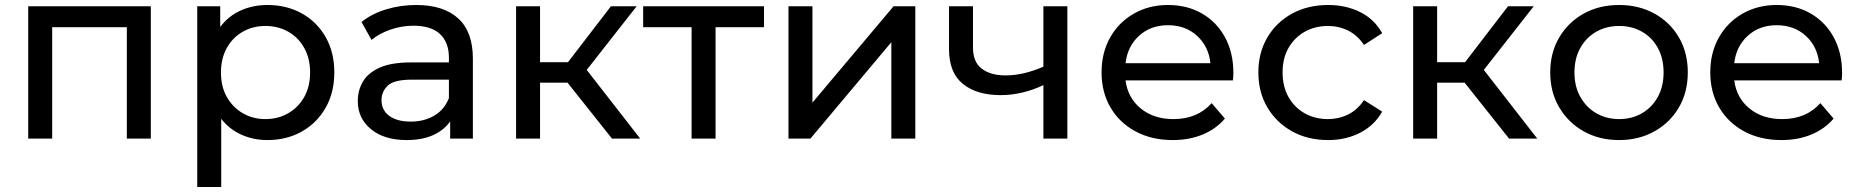

<svg xmlns="http://www.w3.org/2000/svg" viewBox="-20 -555 7454 769"><path d="M93 0V-530H584V0H488V-446H189V0Z M1051 6Q995 6 947 -15.5Q899 -37 866 -79V194H770V-530H862V-447Q895 -491 944 -513Q993 -535 1051 -535Q1128 -535 1188.5 -501.5Q1249 -468 1284 -407Q1319 -346 1319 -265Q1319 -184 1284 -123Q1249 -62 1188.5 -28Q1128 6 1051 6ZM1043 -78Q1094 -78 1134.5 -101.5Q1175 -125 1198.5 -166.5Q1222 -208 1222 -265Q1222 -321 1198.5 -363Q1175 -405 1134.5 -428Q1094 -451 1043 -451Q993 -451 952.5 -428Q912 -405 888.5 -363Q865 -321 865 -265Q865 -208 888.5 -166.5Q912 -125 952.5 -101.5Q993 -78 1043 -78Z M1783 0V-69Q1759 -34 1715 -14Q1671 6 1609 6Q1519 6 1466 -37.5Q1413 -81 1413 -150Q1413 -193 1433.5 -228Q1454 -263 1500.5 -284Q1547 -305 1626 -305H1778V-324Q1778 -385 1742.5 -418.5Q1707 -452 1636 -452Q1589 -452 1544 -436.5Q1499 -421 1468 -395L1428 -467Q1469 -500 1526.5 -517.5Q1584 -535 1647 -535Q1756 -535 1815 -481.5Q1874 -428 1874 -320V0ZM1778 -162V-236H1630Q1558 -236 1533 -212Q1508 -188 1508 -154Q1508 -114 1539 -91Q1570 -68 1625 -68Q1679 -68 1719.5 -92Q1760 -116 1778 -162Z M2431 0 2253 -224H2143V0H2047V-530H2143V-306H2255L2427 -530H2530L2330 -275L2544 0Z M2750 0V-446H2556V-530H3040V-446H2846V0Z M3138 0V-530H3234V-144L3559 -530H3646V0H3550V-386L3226 0Z M3988 -174Q3892 -174 3836.5 -219Q3781 -264 3781 -358V-530H3877V-364Q3877 -307 3912 -280Q3947 -253 4008 -253Q4079 -253 4159 -288V-530H4255V0H4159V-214Q4119 -195 4075.5 -184.5Q4032 -174 3988 -174Z M4677 6Q4592 6 4527.5 -29Q4463 -64 4427.5 -125Q4392 -186 4392 -265Q4392 -344 4426.5 -405Q4461 -466 4521.5 -500.5Q4582 -535 4658 -535Q4735 -535 4794 -501Q4853 -467 4886.5 -405.5Q4920 -344 4920 -262Q4920 -256 4919.5 -248Q4919 -240 4918 -233H4488Q4497 -163 4549 -120.5Q4601 -78 4680 -78Q4776 -78 4833 -142L4886 -80Q4850 -38 4796.5 -16Q4743 6 4677 6ZM4488 -302H4828Q4821 -369 4774.5 -411.5Q4728 -454 4658 -454Q4589 -454 4542.5 -412Q4496 -370 4488 -302Z M5300 6Q5218 6 5155 -29Q5092 -64 5056 -125Q5020 -186 5020 -265Q5020 -344 5056 -405Q5092 -466 5155 -500.5Q5218 -535 5300 -535Q5371 -535 5428 -506.5Q5485 -478 5516 -422L5443 -375Q5417 -414 5379.5 -432.5Q5342 -451 5299 -451Q5247 -451 5206 -428Q5165 -405 5141 -363.5Q5117 -322 5117 -265Q5117 -208 5141 -166Q5165 -124 5206 -101Q5247 -78 5299 -78Q5342 -78 5379.5 -96.5Q5417 -115 5443 -154L5516 -108Q5485 -53 5428 -23.5Q5371 6 5300 6Z M6024 0 5846 -224H5736V0H5640V-530H5736V-306H5848L6020 -530H6123L5923 -275L6137 0Z M6465 6Q6385 6 6323 -29Q6261 -64 6225 -125Q6189 -186 6189 -265Q6189 -344 6225 -405Q6261 -466 6323 -500.5Q6385 -535 6465 -535Q6544 -535 6606.5 -500.5Q6669 -466 6704.5 -405Q6740 -344 6740 -265Q6740 -186 6704.5 -125Q6669 -64 6606.5 -29Q6544 6 6465 6ZM6465 -78Q6516 -78 6556.5 -101.5Q6597 -125 6620 -167Q6643 -209 6643 -265Q6643 -321 6620 -363Q6597 -405 6556.5 -428Q6516 -451 6465 -451Q6414 -451 6373.5 -428Q6333 -405 6309.5 -363Q6286 -321 6286 -265Q6286 -209 6309.5 -167Q6333 -125 6373.5 -101.5Q6414 -78 6465 -78Z M7115 6Q7030 6 6965.5 -29Q6901 -64 6865.5 -125Q6830 -186 6830 -265Q6830 -344 6864.5 -405Q6899 -466 6959.5 -500.5Q7020 -535 7096 -535Q7173 -535 7232 -501Q7291 -467 7324.5 -405.5Q7358 -344 7358 -262Q7358 -256 7357.5 -248Q7357 -240 7356 -233H6926Q6935 -163 6987 -120.5Q7039 -78 7118 -78Q7214 -78 7271 -142L7324 -80Q7288 -38 7234.5 -16Q7181 6 7115 6ZM6926 -302H7266Q7259 -369 7212.5 -411.5Q7166 -454 7096 -454Q7027 -454 6980.5 -412Q6934 -370 6926 -302Z"/></svg>

Font: Montserrat Medium
Style: Regular
Weight: 500
Designer: Julieta Ulanovsky
Foundry: Julieta Ulanovsky
Version: Version 9.000; ttfautohint (v1.8.4.7-5d5b)